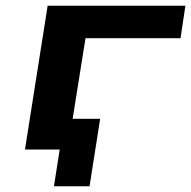

<svg xmlns="http://www.w3.org/2000/svg" viewBox="-20 -521 666 669"><path d="M168 128 188 0H75L91 -107H329L292 128ZM67 0 146 -501H626L609 -388H278L216 0Z"/></svg>

Font: Nunito Sans 7pt Expanded
Style: Bold Italic
Weight: 700
Width: 7
Italic angle: -9°
Designer: Vernon Adams
Foundry: Vernon Adams
Version: Version 3.101;gftools[0.9.27]